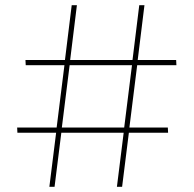

<svg xmlns="http://www.w3.org/2000/svg" viewBox="-20 -719 747 739"><path d="M626 -228 627 -208H476L450 0H430L456 -208H216L190 0H170L196 -208H47L46 -228H198L228 -468H79L78 -488H230L256 -699H276L250 -488H490L516 -699H536L510 -488H658L659 -468H508L478 -228ZM218 -228H458L488 -468H248Z"/></svg>

Font: Gontserrat Thin
Style: Regular
Weight: 250
Designer: Julieta Ulanovsky
Foundry: Julieta Ulanovsky
Version: Version 6.001